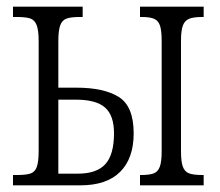

<svg xmlns="http://www.w3.org/2000/svg" viewBox="-20 -556 660 576"><path d="M19 -31H31Q58 -31 71.5 -35.5Q85 -40 90.5 -55.5Q96 -71 96 -104V-432Q96 -465 90 -480.5Q84 -496 71 -500.5Q58 -505 31 -505H19V-536H228V-505H218Q192 -505 179 -500Q166 -495 160.5 -479.5Q155 -464 155 -432V-293H209Q292 -293 336.5 -265Q381 -237 381 -156Q381 -81 340.5 -40.5Q300 0 221 0H19ZM400 -31H403Q429 -31 441.5 -36Q454 -41 459.5 -56Q465 -71 465 -102V-433Q465 -464 460 -479Q455 -494 442.5 -499.5Q430 -505 406 -505H400V-536H591V-505H586Q560 -505 547 -499.5Q534 -494 528.5 -479Q523 -464 523 -434V-102Q523 -71 528.5 -56Q534 -41 547 -36Q560 -31 587 -31H591V0H400ZM213 -35Q270 -35 296 -63.5Q322 -92 322 -156Q322 -210 295 -233.5Q268 -257 208 -257H155V-35Z"/></svg>

Font: Noto Serif CondLight
Style: Regular
Weight: 300
Width: 3
Designer: Monotype Design Team
Foundry: Monotype Imaging Inc.
Version: Version 1.001